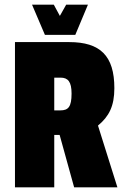

<svg xmlns="http://www.w3.org/2000/svg" viewBox="-20 -801 534 821"><path d="M469 -424C469 -563 408 -621 276 -621H44V0H212V-224H235L297 0H482L399 -264C446 -303 469 -347 469 -424ZM286 -401C286 -344 272 -329 238 -329H212V-469H239C271 -469 286 -451 286 -401ZM172 -652H302L356 -781H263L236 -733L210 -781H117Z"/></svg>

Font: Passion One
Style: Regular
Weight: 400
Designer: Alejandro Lo Celso
Foundry: Fontstage
Version: Version 1.001